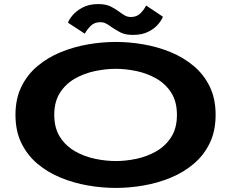

<svg xmlns="http://www.w3.org/2000/svg" viewBox="-20 -912 1140 943"><path d="M549 11Q481.5 11 412 -1Q342.5 -13 278.8 -39Q215 -65 164.8 -107Q114.5 -149 85.2 -208.8Q56 -268.5 56 -348Q56 -427 85.2 -486.5Q114.5 -546 164.8 -588Q215 -630 278.8 -656Q342.5 -682 412 -694Q481.5 -706 549 -706Q616 -706 685.2 -694Q754.5 -682 817.8 -656Q881 -630 931 -588.2Q981 -546.5 1010 -487Q1039 -427.5 1039 -348Q1039 -268.5 1010 -208.8Q981 -149 931 -107Q881 -65 817.8 -39Q754.5 -13 685.2 -1Q616 11 549 11ZM549 -121Q597.5 -121 650 -132Q702.5 -143 747.8 -169Q793 -195 821 -238.8Q849 -282.5 849 -348Q849 -413 821 -456.8Q793 -500.5 747.8 -526.2Q702.5 -552 650 -563Q597.5 -574 549 -574Q500 -574 447 -563Q394 -552 348.5 -526.2Q303 -500.5 274.8 -456.8Q246.5 -413 246.5 -348Q246.5 -282.5 274.8 -238.8Q303 -195 348.5 -169Q394 -143 447 -132Q500 -121 549 -121ZM632.5 -740.5Q595.5 -740.5 572.2 -752.5Q549 -764.5 530 -777.5Q516 -788 502.5 -795.5Q489 -803 472.5 -803Q443 -803 424.5 -784Q406 -765 396.5 -746.5L314 -800.5Q317.5 -813.5 335 -835.2Q352.5 -857 384.5 -874.5Q416.5 -892 463 -892Q499.5 -892 522.8 -880.5Q546 -869 564 -855.5Q578.5 -844.5 592.2 -836.5Q606 -828.5 623 -828.5Q652.5 -828.5 670.8 -847.5Q689 -866.5 697.5 -885L780 -830Q775.5 -816 758.5 -794.8Q741.5 -773.5 710.2 -757Q679 -740.5 632.5 -740.5Z"/></svg>

Font: Trispace Expanded
Style: Bold
Weight: 700
Width: 7
Designer: Tyler Finck
Foundry: Etcetera Type Company
Version: Version 1.210; ttfautohint (v1.8.3)